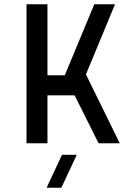

<svg xmlns="http://www.w3.org/2000/svg" viewBox="-20 -670 630 898"><path d="M104 -650V0H202V-224H329L441 0H540L382 -322L518 -650H421L283 -318H202V-650ZM198 208H267L339 54H270Z"/></svg>

Font: Grotesk 02 Mince
Style: Bold
Weight: 400
Designer: Frank Adebiaye, contributions by Jérémy Landes, Ariel Martín Pérez
Foundry: Velvetyne Type Foundry
Version: Version 3.000;Glyphs 3.1.2 (3150)